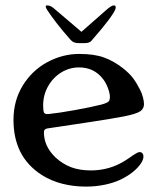

<svg xmlns="http://www.w3.org/2000/svg" viewBox="-20 -682 584 712"><path d="M135 -33Q81 -68 55.5 -119Q30 -170 30 -237Q30 -309 64.5 -365Q99 -421 155.5 -451.5Q212 -482 274 -482Q330 -482 366.5 -468.5Q403 -455 436 -429Q460 -410 473.5 -392Q487 -374 499 -350Q506 -337 510 -321.5Q514 -306 514 -296Q514 -280 501 -270Q487 -260 443 -251Q403 -243 298 -227L171 -208Q153 -206 148 -203Q143 -200 143 -191Q143 -139 186 -98Q212 -74 243.5 -62Q275 -50 317 -50Q387 -50 445 -87Q454 -93 461 -97.5Q468 -102 473 -106Q481 -111 487 -114.5Q493 -118 498 -118Q504 -118 508 -113.5Q512 -109 512 -102Q512 -88 499 -71Q475 -39 427 -16Q402 -4 368.5 3Q335 10 299 10Q253 10 211.5 -0.5Q170 -11 135 -33ZM355 -294Q378 -300 383.5 -306.5Q389 -313 387 -331Q385 -344 378.5 -360Q372 -376 362 -389Q329 -432 273 -432Q238 -432 207.5 -413.5Q177 -395 158.5 -362.5Q140 -330 140 -291Q140 -272 143 -265Q146 -258 159 -259Q198 -263 256.5 -273.5Q315 -284 355 -294ZM155 -645Q168 -625 189.5 -597Q211 -569 242 -534Q252 -522 272 -522H292Q314 -522 320 -532Q358 -575 380.5 -605Q403 -635 408 -648Q410 -655 408.5 -658.5Q407 -662 402 -662Q393 -662 373 -644L282 -564L188 -644Q177 -654 170 -658Q163 -662 155 -662Q144 -662 155 -645Z"/></svg>

Font: Raigarh
Style: Regular
Weight: 400
Designer: jaikishan Patel
Foundry: MagicType
Version: Version 1.000;FEAKit 1.0